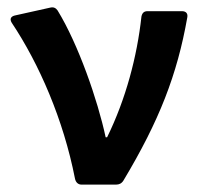

<svg xmlns="http://www.w3.org/2000/svg" viewBox="-20 -499 547 519"><path d="M11.7 -437.5C85.9 -326.2 151.4 -175.8 182.6 -16.6C184.6 -5.9 191.4 0 200.2 0H293.9C301.8 0 308.6 -2.9 313.5 -10.7C410.2 -171.9 459 -296.9 486.3 -452.1C488.3 -462.9 482.4 -468.8 471.7 -468.8H378.9C369.1 -468.8 364.3 -463.9 362.3 -454.1C350.6 -346.7 320.3 -231.4 269.5 -127.9H265.6C244.1 -228.5 191.4 -379.9 135.7 -470.7C130.9 -477.5 125 -480.5 116.2 -478.5L19.5 -457C8.8 -454.1 5.9 -447.3 11.7 -437.5Z"/></svg>

Font: Ed Sans Neue SemiBold
Style: Regular
Weight: 600
Designer: Stephen Hutchings
Version: Version 1.004;PS 001.004;hotconv 1.0.88;makeotf.lib2.5.64775